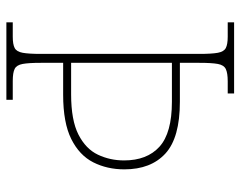

<svg xmlns="http://www.w3.org/2000/svg" viewBox="-96 -658 754 602"><g transform="rotate(90 281.0 -357.0)"><path d="M50 0V-20H95Q119 -20 130.5 -26Q142 -32 145.5 -51Q149 -70 149 -108V-605Q149 -644 145.5 -663Q142 -682 130.5 -688Q119 -694 95 -694H50V-714H273V-694H235Q209 -694 196.5 -688Q184 -682 180.5 -663Q177 -644 177 -605V-544H299Q412 -544 461.5 -498.5Q511 -453 511 -370Q511 -316 489 -272.5Q467 -229 416 -203.5Q365 -178 277 -178H177V-108Q177 -70 180.5 -51Q184 -32 196 -26Q208 -20 234 -20H293V0ZM276 -203Q357 -203 402 -226Q447 -249 465 -287Q483 -325 483 -369Q483 -441 440 -480Q397 -519 299 -519H177V-203Z"/></g></svg>

Font: Noto Serif Devanagari Thin
Style: Regular
Weight: 100
Designer: Universal Thirst, Indian Type Foundry and the Monotype Design Team
Foundry: Monotype Imaging Inc.
Version: Version 2.004; ttfautohint (v1.8.4.7-5d5b)